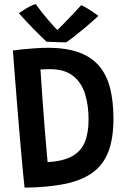

<svg xmlns="http://www.w3.org/2000/svg" viewBox="-20 -894 639 930"><path d="M99 15Q96 -9.5 91.8 -55Q87.5 -100.5 82.2 -158.8Q77 -217 71.8 -280.5Q66.5 -344 61.5 -405.5Q56.5 -467 52.5 -518.8Q48.5 -570.5 45.8 -605.2Q43 -640 42.5 -649.5Q59 -652 88.2 -655Q117.5 -658 150.5 -660.2Q183.5 -662.5 211 -662.5Q301 -662.5 362.5 -640Q424 -617.5 460.8 -573.8Q497.5 -530 513.5 -466.2Q529.5 -402.5 529.5 -319.5Q529.5 -223 504.8 -159Q480 -95 428 -57.5Q376 -20 294.2 -3.2Q212.5 13.5 99 15ZM210.5 -108.5Q285 -113 328.5 -136.8Q372 -160.5 390.5 -204.8Q409 -249 409 -315Q409 -384.5 391.8 -439.5Q374.5 -494.5 333.5 -526.8Q292.5 -559 222 -559Q211 -559 198.8 -558.5Q186.5 -558 176 -557.5Q180.5 -489 186 -411Q191.5 -333 197.8 -255Q204 -177 210.5 -108.5ZM373.5 -869Q383.5 -865 396.2 -857.5Q409 -850 421.5 -841.8Q434 -833.5 443.5 -826.5Q453 -819.5 456.5 -817Q423.5 -786.5 392.2 -760.2Q361 -734 336.8 -715.2Q312.5 -696.5 300.5 -689Q287 -689 268.8 -689.5Q250.5 -690 233.5 -690.8Q216.5 -691.5 205.5 -692Q173 -722.5 140.2 -756Q107.5 -789.5 71.5 -830Q80.5 -836 94.2 -845Q108 -854 123.5 -862.2Q139 -870.5 152.5 -874.5Q166.5 -855 183 -834.2Q199.5 -813.5 215.5 -794.8Q231.5 -776 244 -762.8Q256.5 -749.5 262 -745H254.5Q264 -754 284.5 -775Q305 -796 329 -821.2Q353 -846.5 373.5 -869Z"/></svg>

Font: Grandstander Thin Medium
Style: Regular
Weight: 500
Version: Version 1.200